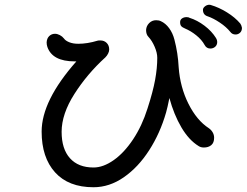

<svg xmlns="http://www.w3.org/2000/svg" viewBox="-20 -784 1040 807"><path d="M948 -650Q931 -671 904 -689Q877 -707 854 -715Q833 -721 833 -743Q833 -750 840.5 -756.5Q848 -763 858 -764Q864 -764 866 -763Q900 -753 934 -732Q968 -711 990 -685Q995 -678 997 -667Q997 -654 989 -646.5Q981 -639 970 -639Q956 -639 948 -650ZM840 -595Q828 -617 805 -635.5Q782 -654 758 -664Q746 -669 741.5 -674.5Q737 -680 737 -691Q737 -701 745 -706.5Q753 -712 764 -712Q773 -712 777 -709Q809 -699 839.5 -676Q870 -653 888 -624Q893 -616 893 -608Q893 -595 884.5 -587.5Q876 -580 864 -580Q848 -580 840 -595ZM880 -205Q880 -184 868 -174Q856 -164 837 -164Q824 -164 815 -170Q774 -195 742.5 -248.5Q711 -302 692 -372Q684 -332 678 -311Q653 -224 607 -152.5Q561 -81 500.5 -39Q440 3 373 3Q268 3 211.5 -59.5Q155 -122 155 -231Q155 -361 301 -526H294Q200 -526 179 -587Q176 -596 176 -606Q177 -623 187 -632.5Q197 -642 211 -642Q221 -642 231.5 -636.5Q242 -631 249 -622Q255 -613 271 -606.5Q287 -600 309 -600Q347 -600 390 -613Q392 -614 402 -614Q418 -614 428.5 -603.5Q439 -593 439 -576Q439 -568 434.5 -559Q430 -550 423 -543Q347 -474 293 -389.5Q239 -305 239 -230Q239 -158 274 -119Q309 -80 373 -80Q414 -80 458 -111Q502 -142 539.5 -198.5Q577 -255 600 -328Q623 -399 632 -448.5Q641 -498 641 -541Q641 -562 630 -587.5Q619 -613 604 -629Q594 -639 594 -658Q595 -675 607 -687Q619 -699 636 -699Q648 -699 656 -695Q676 -686 691 -665.5Q706 -645 713 -618Q728 -561 731 -501Q737 -418 772 -348Q807 -278 858 -245Q868 -238 874 -227.5Q880 -217 880 -205Z"/></svg>

Font: Tsukimi Rounded Medium
Style: Regular
Weight: 500
Designer: Takashi Funayama
Foundry: Takashi Funayama
Version: Version 1.032; ttfautohint (v1.8.3)